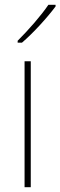

<svg xmlns="http://www.w3.org/2000/svg" viewBox="-20 -785 253 805"><path d="M213 -758V-765H183C152 -719 99 -659 54 -614V-606H72C120 -647 178 -711 213 -758ZM109 0V-528H83V0Z"/></svg>

Font: Noto Sans Hebrew SemiCondensed Thin
Style: Regular
Weight: 100
Width: 4
Designer: Monotype Design Team
Foundry: Monotype Imaging Inc.
Version: Version 2.004